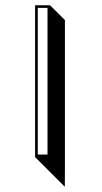

<svg xmlns="http://www.w3.org/2000/svg" viewBox="-20 -592 387 732"><path d="M113.8 6.8V-571.8H170.9L227.5 -515.6V63.5L227.1 120.1L170.4 63.5ZM124 -2.9H161.1V-562H124Z"/></svg>

Font: Linux Biolinum Shadow O
Style: Regular
Weight: 400
Designer: Philipp H. Poll
Foundry: Philipp H. Poll
Version: Version 1.0.4